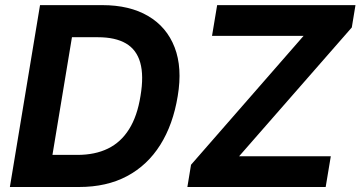

<svg xmlns="http://www.w3.org/2000/svg" viewBox="-20 -748 1442 768"><path d="M295.9 0H86.9L107.9 -128.4H289.6Q359.9 -128.4 411.6 -153.6Q463.4 -178.7 496.3 -231.2Q529.3 -283.7 542 -364.3Q555.7 -445.3 541 -497.3Q526.4 -549.3 483.9 -574.2Q441.4 -599.1 371.6 -599.1H182.6L204.1 -727.5H389.2Q498.5 -727.5 572.8 -683.8Q647 -640.1 678.5 -558.6Q710 -477.1 690.9 -363.8Q672.4 -250 621.1 -168.5Q569.8 -86.9 488.3 -43.5Q406.7 0 295.9 0ZM289.1 -727.5 168.5 0H19.5L140.1 -727.5ZM729.5 0 744.1 -88.9 1194.3 -604.5H828.1L848.6 -727.5H1401.9L1387.2 -638.2L936.5 -123H1303.2L1282.7 0Z"/></svg>

Font: Inter 16pt
Style: Bold Italic
Weight: 700
Italic angle: -9.3988°
Version: Version 4.001;git-66647c0bb